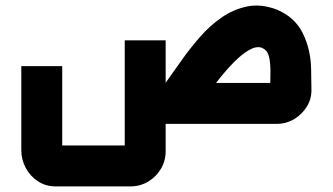

<svg xmlns="http://www.w3.org/2000/svg" viewBox="-20 -442 1189 685"><path d="M178 223Q143 223 115 204.5Q87 186 71.5 156.5Q56 127 56 94V-206H202V94Q198 90 193.5 85.5Q189 81 185 77H442Q438 81 434 85.5Q430 90 425 94V-298H571V98Q571 132 554 160.5Q537 189 508.5 206Q480 223 445 223ZM545 0V-146H962Q957 -142 953 -137.5Q949 -133 944 -129L945 -190Q944 -225 939.5 -240.5Q935 -256 928 -262.5Q921 -269 913 -272Q894 -278 868.5 -263.5Q843 -249 812.5 -218Q782 -187 749.5 -144.5Q717 -102 685 -54L569 -144Q595 -180 625.5 -223.5Q656 -267 692 -308.5Q728 -350 770.5 -379.5Q813 -409 862 -419Q911 -429 967 -408Q1032 -381 1060.5 -323Q1089 -265 1090 -194L1091 -128Q1093 -92 1075.5 -63Q1058 -34 1029.5 -17Q1001 0 966 0Z"/></svg>

Font: Mada
Style: Bold
Weight: 700
Designer: Khaled Hosny
Version: Version 1.5